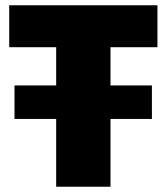

<svg xmlns="http://www.w3.org/2000/svg" viewBox="-20 -708 633 728"><path d="M35 -257V-384H556V-257ZM193 0V-529H15V-688H577V-529H399V0Z"/></svg>

Font: Saira Thin ExtraBold
Style: Regular
Weight: 800
Version: Version 1.101